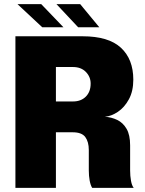

<svg xmlns="http://www.w3.org/2000/svg" viewBox="-20 -914 706 934"><path d="M55 0V-737.5H382Q508 -737.5 568.2 -681.8Q628.5 -626 628.5 -526.5Q628.5 -470.5 607 -431Q585.5 -391.5 553.5 -370Q521.5 -348.5 490 -346Q522.5 -344 550.5 -330.5Q578.5 -317 595.8 -287.2Q613 -257.5 613 -207V-85Q613 -58.5 617.2 -34.8Q621.5 -11 630.5 0H428.5Q420.5 -12.5 416.2 -35.5Q412 -58.5 412 -85V-184Q412 -224 395 -247.2Q378 -270.5 333.5 -270.5H252V0ZM334.5 -588H252V-420.5H335.5Q374 -420.5 397.5 -444Q421 -467.5 421 -507.5Q421 -540 397.8 -564Q374.5 -588 334.5 -588ZM463 -781.5H360L254.5 -894H370ZM288.5 -781.5H185.5L65 -894H180.5Z"/></svg>

Font: Epilogue Black
Style: Regular
Weight: 900
Designer: Tyler Finck
Foundry: Etcetera Type Co
Version: Version 2.111; ttfautohint (v1.8.3)